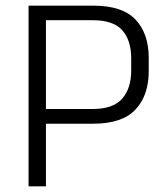

<svg xmlns="http://www.w3.org/2000/svg" viewBox="-20 -659 592 679"><path d="M121 -221.5V-273.5H307.5Q380 -273.5 412 -310Q444 -346.5 444 -409V-453Q444 -516 412.5 -551.8Q381 -587.5 309 -587.5H120V-639H310.5Q413 -639 459.5 -589.5Q506 -540 506 -454.5V-407.5Q506 -321.5 459 -271.5Q412 -221.5 309.5 -221.5ZM81 0V-639H142.5V-258.5V-230.5V0Z"/></svg>

Font: Anek Odia Light
Style: Regular
Weight: 300
Designer: Yesha Goshar & Mahesh Sahu (Odia), Yesha Goshar (Latin)
Foundry: Ek Type
Version: Version 1.003